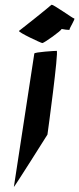

<svg xmlns="http://www.w3.org/2000/svg" viewBox="-20 -776 326 789"><path d="M58 -649C55 -643 149 -599 154 -599C161 -599 234 -651 233 -657C233 -657 269 -650 266 -655C265 -660 291 -700 285 -700C279 -700 195 -762 191 -756C187 -751 59 -649 58 -649ZM37 -8C36 -2 175 -223 175 -223C176 -229 222 -567 213 -567C205 -567 122 -562 121 -556Z"/></svg>

Font: Ampere
Style: SCSuExtIta
Weight: 400
Version: Version 1